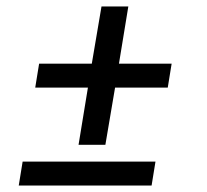

<svg xmlns="http://www.w3.org/2000/svg" viewBox="-20 -574 640 594"><path d="M223 -126 252 -303H89L101 -377H264L294 -554H377L348 -377H511L499 -303H336L306 -126ZM38 0 50 -74H461L449 0Z"/></svg>

Font: Iosevka Slab Extended
Style: Italic
Weight: 400
Width: 7
Italic angle: -9°
Monospace: yes
Designer: Belleve Invis
Foundry: Belleve Invis
Version: Version 11.1.0; ttfautohint (v1.8.3)